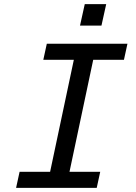

<svg xmlns="http://www.w3.org/2000/svg" viewBox="-20 -911 658 931"><path d="M58 0 75 -78H223L338 -621H190L207 -699H598L581 -621H432L317 -78H466L449 0ZM391 -891H495L472 -787H368Z"/></svg>

Font: Fragment Mono SC
Style: Italic
Weight: 400
Italic angle: -12°
Monospace: yes
Designer: Wei Huang based on Nimbus Sans by URW Studio, based on Helvetica by Max Miedinger.
Foundry: Wei Huang
Version: Version 1.012; ttfautohint (v1.8.4.7-5d5b)